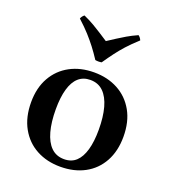

<svg xmlns="http://www.w3.org/2000/svg" viewBox="-131 -801 819 915"><g transform="rotate(20 278.0 -343.5)"><path d="M273 -423Q237 -423 213 -401.5Q189 -380 177 -338Q165 -296 165 -236Q165 -171 178 -123.5Q191 -76 217 -50.5Q243 -25 283 -25L278 15Q210 15 157 -13.5Q104 -42 73.5 -96.5Q43 -151 43 -227Q43 -300 73 -353Q103 -406 156 -434.5Q209 -463 278 -463ZM283 -25Q320 -25 343.5 -47Q367 -69 379 -111Q391 -153 391 -213Q391 -278 378 -325Q365 -372 339 -397.5Q313 -423 273 -423L278 -463Q346 -463 399 -434.5Q452 -406 482.5 -352Q513 -298 513 -222Q513 -149 483.5 -95.5Q454 -42 401 -13.5Q348 15 278 15ZM415 -702Q426 -694 431 -681Q396 -649 374 -624.5Q352 -600 334 -576Q316 -552 294 -520Q278 -517 262 -520Q241 -552 222.5 -576Q204 -600 182 -624.5Q160 -649 125 -681Q130 -694 141 -702Q172 -688 194 -675Q216 -662 235.5 -649.5Q255 -637 278 -622Q301 -637 320.5 -649.5Q340 -662 362 -675Q384 -688 415 -702Z"/></g></svg>

Font: Poltawski Nowy Medium
Style: Regular
Weight: 500
Version: Version 1.001;gftools[0.9.25]